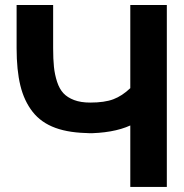

<svg xmlns="http://www.w3.org/2000/svg" viewBox="-20 -743 729 762"><path d="M319.8 -213.9 338.9 -214.8Q256.8 -214.8 200.2 -235.4Q143.6 -255.9 109.6 -299.1Q75.7 -342.3 60.8 -403.6Q45.9 -464.8 45.9 -551.8V-723.1H190.9V-551.8Q190.9 -508.3 194.1 -477.5Q197.3 -446.8 206.5 -418.5Q215.8 -390.1 231.7 -373Q247.6 -356 274.2 -345.9Q300.8 -335.9 337.9 -335.9Q395 -335.9 429.9 -349.1Q464.8 -362.3 497.1 -393.1V-723.1H642.1V-1H497.1V-245.1Q428.7 -213.9 319.8 -213.9Z"/></svg>

Font: Perun
Style: Bold
Weight: 700
Foundry: Copyright (c) Stefan Peev, Context Ltd, 2016
Version: Version 1.0000